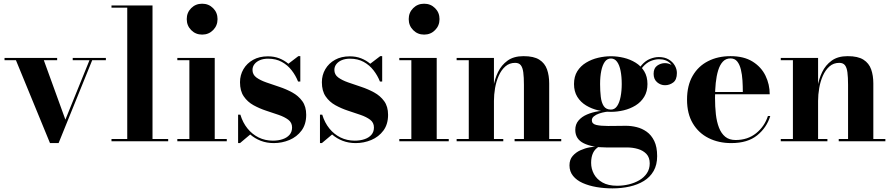

<svg xmlns="http://www.w3.org/2000/svg" viewBox="-20 -780 4930 1060"><path d="M564.5 -460V-447.5H489L303.5 10H256L68 -447.5H5V-460H295.5V-447.5H222L341 -119.5L474 -447.5H381.5V-460Z M822 -750V-12.5H908.5V0H595.5V-12.5H682.5V-737.5H595.5V-750Z M1096 -589Q1060 -589 1035.5 -613.8Q1011 -638.5 1011 -674.5Q1011 -710.5 1035.5 -735Q1060 -759.5 1096 -759.5Q1132 -759.5 1156.5 -735Q1181 -710.5 1181 -674.5Q1181 -638.5 1156.5 -613.8Q1132 -589 1096 -589ZM1165.5 -460V-12.5H1232V0H959V-12.5H1025.5V-447.5H959V-460Z M1294.5 10V-147H1307Q1320.5 -102.5 1346.5 -70.5Q1372.5 -38.5 1408 -21Q1443.5 -3.5 1486.5 -3.5Q1517 -3.5 1541 -11.8Q1565 -20 1578.8 -36.2Q1592.5 -52.5 1592.5 -76Q1592.5 -103 1571.8 -118.8Q1551 -134.5 1518.2 -145.8Q1485.5 -157 1449 -169Q1412.5 -181 1379.5 -199.2Q1346.5 -217.5 1325.8 -247.8Q1305 -278 1305 -326Q1305 -365.5 1324 -398Q1343 -430.5 1377.5 -449.8Q1412 -469 1459 -469Q1494 -469 1522.2 -457.8Q1550.5 -446.5 1572 -428L1627 -470H1638V-330H1625.5Q1612.5 -363 1590.2 -391.8Q1568 -420.5 1535.8 -438.2Q1503.5 -456 1460 -456Q1434.5 -456 1415.2 -448Q1396 -440 1385 -426Q1374 -412 1374 -394Q1374 -368 1395.5 -352.2Q1417 -336.5 1450.8 -324.8Q1484.5 -313 1522.2 -300.5Q1560 -288 1593.8 -269.5Q1627.5 -251 1649 -221.5Q1670.5 -192 1670.5 -146Q1670.5 -94 1644.8 -59.2Q1619 -24.5 1578 -7.2Q1537 10 1491.5 10Q1453 10 1420.2 -2.5Q1387.5 -15 1361.5 -37.5L1305 10Z M1746.5 10V-147H1759Q1772.5 -102.5 1798.5 -70.5Q1824.5 -38.5 1860 -21Q1895.5 -3.5 1938.5 -3.5Q1969 -3.5 1993 -11.8Q2017 -20 2030.8 -36.2Q2044.5 -52.5 2044.5 -76Q2044.5 -103 2023.8 -118.8Q2003 -134.5 1970.2 -145.8Q1937.5 -157 1901 -169Q1864.5 -181 1831.5 -199.2Q1798.5 -217.5 1777.8 -247.8Q1757 -278 1757 -326Q1757 -365.5 1776 -398Q1795 -430.5 1829.5 -449.8Q1864 -469 1911 -469Q1946 -469 1974.2 -457.8Q2002.5 -446.5 2024 -428L2079 -470H2090V-330H2077.5Q2064.5 -363 2042.2 -391.8Q2020 -420.5 1987.8 -438.2Q1955.5 -456 1912 -456Q1886.5 -456 1867.2 -448Q1848 -440 1837 -426Q1826 -412 1826 -394Q1826 -368 1847.5 -352.2Q1869 -336.5 1902.8 -324.8Q1936.5 -313 1974.2 -300.5Q2012 -288 2045.8 -269.5Q2079.5 -251 2101 -221.5Q2122.5 -192 2122.5 -146Q2122.5 -94 2096.8 -59.2Q2071 -24.5 2030 -7.2Q1989 10 1943.5 10Q1905 10 1872.2 -2.5Q1839.5 -15 1813.5 -37.5L1757 10Z M2321.5 -589Q2285.5 -589 2261 -613.8Q2236.5 -638.5 2236.5 -674.5Q2236.5 -710.5 2261 -735Q2285.5 -759.5 2321.5 -759.5Q2357.5 -759.5 2382 -735Q2406.5 -710.5 2406.5 -674.5Q2406.5 -638.5 2382 -613.8Q2357.5 -589 2321.5 -589ZM2391 -460V-12.5H2457.5V0H2184.5V-12.5H2251V-447.5H2184.5V-460Z M2707 -460V-12.5H2758.5V0H2501V-12.5H2568V-447.5H2501V-460ZM3012 -319.5V-12.5H3078.5V0H2821V-12.5H2872.5V-311.5Q2872.5 -353.5 2869 -380.2Q2865.5 -407 2855.2 -420Q2845 -433 2824 -433Q2792 -433 2769.8 -413.2Q2747.5 -393.5 2733.5 -362Q2719.5 -330.5 2713.2 -294Q2707 -257.5 2707 -223.5L2697.5 -221.5Q2697.5 -258 2704.2 -300.8Q2711 -343.5 2729.5 -382Q2748 -420.5 2782 -445.2Q2816 -470 2870.5 -470Q2927 -470 2957.5 -450.5Q2988 -431 3000 -397Q3012 -363 3012 -319.5Z M3361.5 260Q3316 260 3273.5 252.8Q3231 245.5 3197.2 230.5Q3163.5 215.5 3143.8 191.2Q3124 167 3124 133Q3124 101.5 3141.5 81.2Q3159 61 3184.5 49.5Q3210 38 3235.5 33.5Q3261 29 3278 29H3287.5Q3265 41.5 3254.2 64.2Q3243.5 87 3243.5 119Q3243.5 152 3259 180.8Q3274.5 209.5 3306.2 227.5Q3338 245.5 3387 245.5Q3420.5 245.5 3452.2 237.8Q3484 230 3510 214.8Q3536 199.5 3551.5 176.2Q3567 153 3567 122Q3567 89.5 3549 70.2Q3531 51 3502.2 42.5Q3473.5 34 3441 34Q3430.5 34 3407.2 34Q3384 34 3360.8 34Q3337.5 34 3326.5 34Q3249.5 34 3202.8 11Q3156 -12 3156 -63Q3156 -93.5 3173.8 -114.5Q3191.5 -135.5 3220.8 -148Q3250 -160.5 3285.2 -166Q3320.5 -171.5 3356 -171.5L3355.5 -165Q3341 -165 3322.8 -162Q3304.5 -159 3287.2 -153Q3270 -147 3258.8 -137.8Q3247.5 -128.5 3247.5 -116Q3247.5 -96 3272 -90.2Q3296.5 -84.5 3337.5 -84.5Q3355 -84.5 3372.5 -84.8Q3390 -85 3406.2 -85.2Q3422.5 -85.5 3437 -85.5Q3465 -85.5 3494.8 -78.2Q3524.5 -71 3550.2 -52.8Q3576 -34.5 3592 -1.8Q3608 31 3608 82Q3608 130 3588.5 164Q3569 198 3534.8 219Q3500.5 240 3456 250Q3411.5 260 3361.5 260ZM3353 -162.5Q3318 -162.5 3282 -171Q3246 -179.5 3215.8 -197.8Q3185.5 -216 3167.2 -245.5Q3149 -275 3149 -316Q3149 -357.5 3167.2 -386.8Q3185.5 -416 3215.8 -434.2Q3246 -452.5 3282 -461Q3318 -469.5 3353 -469.5Q3388 -469.5 3423.5 -461Q3459 -452.5 3488.8 -434.2Q3518.5 -416 3536.5 -386.8Q3554.5 -357.5 3554.5 -316Q3554.5 -275 3536.5 -245.5Q3518.5 -216 3488.8 -197.8Q3459 -179.5 3423.5 -171Q3388 -162.5 3353 -162.5ZM3353 -175Q3373.5 -175 3386.8 -194.2Q3400 -213.5 3406.2 -245.8Q3412.5 -278 3412.5 -316Q3412.5 -357 3406.2 -388.8Q3400 -420.5 3386.8 -438.8Q3373.5 -457 3353 -457Q3332 -457 3319 -438.8Q3306 -420.5 3299.5 -388.8Q3293 -357 3293 -316Q3293 -278 3296.8 -245.8Q3300.5 -213.5 3313.2 -194.2Q3326 -175 3353 -175ZM3651.5 -309.5Q3627 -309.5 3607.8 -326Q3588.5 -342.5 3588.5 -372.5Q3588.5 -403.5 3608.2 -417.5Q3628 -431.5 3651.5 -431.5Q3673.5 -431.5 3694.8 -417.5Q3716 -403.5 3716 -377H3704Q3704 -406 3681.2 -429.5Q3658.5 -453 3618 -453Q3597 -453 3573.2 -443.5Q3549.5 -434 3529.2 -410.8Q3509 -387.5 3499 -346L3490.5 -352Q3500.5 -395.5 3522 -420.2Q3543.5 -445 3569 -455Q3594.5 -465 3617 -465Q3649 -465 3671.2 -452Q3693.5 -439 3705.2 -418.8Q3717 -398.5 3717 -377Q3717 -339.5 3696.5 -324.5Q3676 -309.5 3651.5 -309.5Z M4017 10Q3947 10 3891.8 -17.8Q3836.5 -45.5 3804.8 -99Q3773 -152.5 3773 -230Q3773 -307.5 3803.8 -361Q3834.5 -414.5 3888.8 -442.2Q3943 -470 4013 -470Q4087 -470 4135 -440Q4183 -410 4206.2 -362Q4229.5 -314 4229.5 -259.5H3840V-272H4081Q4081 -303.5 4079 -336Q4077 -368.5 4070.2 -396.2Q4063.5 -424 4050 -440.8Q4036.5 -457.5 4013 -457.5Q3987.5 -457.5 3971 -440Q3954.5 -422.5 3945 -391.8Q3935.5 -361 3931.5 -322Q3927.5 -283 3927.5 -240Q3927.5 -191.5 3932.2 -149.2Q3937 -107 3949.5 -75Q3962 -43 3984 -25Q4006 -7 4041 -7Q4108 -7 4154.5 -44.5Q4201 -82 4219.5 -139.5H4232.5Q4213 -75.5 4160.2 -32.8Q4107.5 10 4017 10Z M4496.5 -460V-12.5H4548V0H4290.5V-12.5H4357.5V-447.5H4290.5V-460ZM4801.5 -319.5V-12.5H4868V0H4610.5V-12.5H4662V-311.5Q4662 -353.5 4658.5 -380.2Q4655 -407 4644.8 -420Q4634.5 -433 4613.5 -433Q4581.5 -433 4559.2 -413.2Q4537 -393.5 4523 -362Q4509 -330.5 4502.8 -294Q4496.5 -257.5 4496.5 -223.5L4487 -221.5Q4487 -258 4493.8 -300.8Q4500.5 -343.5 4519 -382Q4537.5 -420.5 4571.5 -445.2Q4605.5 -470 4660 -470Q4716.5 -470 4747 -450.5Q4777.5 -431 4789.5 -397Q4801.5 -363 4801.5 -319.5Z"/></svg>

Font: Bodoni Moda 18pt
Style: Bold
Weight: 700
Designer: Owen Earl
Foundry: indestructible type
Version: Version 2.004